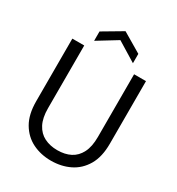

<svg xmlns="http://www.w3.org/2000/svg" viewBox="-212 -1032 1080 1174"><g transform="rotate(30 328.0 -445.0)"><path d="M327 12Q255 12 196.5 -17Q138 -46 103 -105.5Q68 -165 68 -258V-700H152V-257Q152 -189 174.5 -146Q197 -103 237 -83Q277 -63 329 -63Q382 -63 421 -83Q460 -103 482 -146Q504 -189 504 -257V-700H588V-258Q588 -165 553 -105.5Q518 -46 459 -17Q400 12 327 12ZM190 -755V-821L327 -902L464 -821V-755L327 -839Z"/></g></svg>

Font: DM Sans 17pt
Style: Regular
Weight: 400
Version: Version 4.004;gftools[0.9.30]